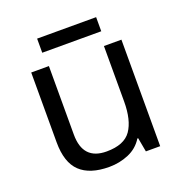

<svg xmlns="http://www.w3.org/2000/svg" viewBox="-124 -788 867 908"><g transform="rotate(-20 309.0 -333.5)"><path d="M533 -536V0H461L448 -71H444Q418 -29 372 -9.5Q326 10 274 10Q177 10 128 -36.5Q79 -83 79 -185V-536H168V-191Q168 -63 287 -63Q376 -63 410.5 -113Q445 -163 445 -257V-536ZM457 -677V-606H160V-677Z"/></g></svg>

Font: Noto Sans Kharoshthi
Style: Regular
Weight: 400
Designer: Monotype Design Team
Foundry: Monotype Imaging Inc.
Version: Version 2.004; ttfautohint (v1.8.4.7-5d5b)